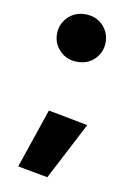

<svg xmlns="http://www.w3.org/2000/svg" viewBox="-82 -597 577 824"><g transform="rotate(10 206.0 -185.5)"><path d="M117 -440Q117 -398 147 -367.5Q177 -337 223 -337Q270 -337 299.5 -367.5Q329 -398 329 -440Q329 -483 299.5 -513.5Q270 -544 223 -544Q177 -544 147 -513.5Q117 -483 117 -440ZM140 -110 52 149 183 173 313 -77Z"/></g></svg>

Font: Jost ExtraBold
Style: Regular
Weight: 800
Version: Version 3.710